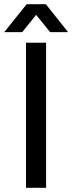

<svg xmlns="http://www.w3.org/2000/svg" viewBox="-37 -888 342 908"><path d="M86 0V-686H181V0ZM-17 -736 89 -868H180L285 -736H200L112 -845H156L68 -736Z"/></svg>

Font: Archivo SemiBold
Style: Regular
Weight: 400
Version: Version 2.001